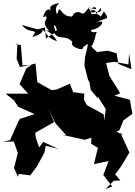

<svg xmlns="http://www.w3.org/2000/svg" viewBox="-68 -1190 926 1314"><path d="M329 -973C342 -999 368 -1014 301 -971C329 -908 372 -959 428 -904C405 -867 499 -845 496 -856C526 -908 482 -837 540 -901C485 -931 500 -927 553 -865C573 -891 579 -915 590 -963C613 -985 548 -952 557 -986C619 -989 672 -1068 590 -1033C655 -1077 691 -1045 643 -1112C602 -1040 639 -1106 565 -1093C546 -1087 557 -1150 588 -1106L591 -1093L621 -1136C641 -1091 549 -1108 616 -1115C510 -1086 557 -1135 586 -1115C568 -1077 510 -1151 590 -1126C587 -1174 514 -1085 549 -1148C489 -1072 508 -1101 465 -1108C404 -1096 462 -1055 364 -1091C408 -1078 368 -1090 356 -1108C321 -1156 341 -1091 318 -1098C303 -1156 342 -1165 333 -1170C300 -1156 241 -1157 302 -1083C274 -1142 249 -1139 226 -1074C265 -1077 232 -1088 240 -1089C277 -1045 200 -1057 268 -979C211 -989 286 -981 322 -908C255 -927 247 -972 219 -991C230 -984 227 -956 154 -937C207 -1032 175 -962 173 -970C145 -987 123 -970 80 -1019L191 -989L239 -1003L247 -919C251 -922 229 -925 311 -966C338 -906 309 -973 300 -1019C380 -961 357 -988 390 -985L312 -1007ZM61 0 139 10 184 -50 236 -145 245 -193 332 -170 228 -219 200 -181 177 -247 173 -281 303 -355 262 -445 312 -346 385 -264 354 -268 514 -233 460 -216 557 -248 556 -206 602 -178 575 -67 675 -88 639 8 700 86 654 104 711 47 756 45 720 3 759 -49 823 -155 817 -148 754 -285 774 -264 729 -290 749 -298 781 -377 779 -368 838 -411 821 -507 715 -535 755 -552 681 -670 658 -759 716 -767 811 -749 815 -824 832 -716 742 -753 730 -825 670 -843 596 -834 533 -894 531 -871 513 -793 510 -741 534 -646 544 -627 553 -574 599 -520 603 -526 656 -443 645 -364 642 -407 526 -471 506 -509 509 -549 433 -559 410 -617 318 -577 285 -573 179 -633 190 -603 175 -755 69 -731 46 -786 51 -891 36 -889 75 -881 86 -742 149 -748 111 -720 66 -614 125 -549H-30L27 -504L57 -459L169 -409L67 -376L64 -365H60L1 -231L-48 -219L26 -222L54 -143L28 -40L55 20Z"/></svg>

Font: Hussar Lance
Style: ExBd
Weight: 700
Foundry: Cannot Into Space Fonts, PlusOne Fonts
Version: Version 2.270